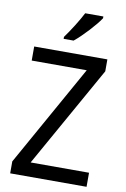

<svg xmlns="http://www.w3.org/2000/svg" viewBox="-101 -1003 698 1062"><g transform="rotate(10 247.5 -472.0)"><path d="M391 -934V-944H289C266 -899 228 -839 196 -795V-784H252C297 -820 366 -895 391 -934ZM463 0V-79H135L454 -647V-714H43V-635H352L34 -67V0Z"/></g></svg>

Font: Noto Sans Lao Looped SemiCondensed
Style: Regular
Weight: 400
Width: 4
Designer: Mark Frömberg, Ben Mitchell
Foundry: The Fontpad Ltd
Version: Version 1.002